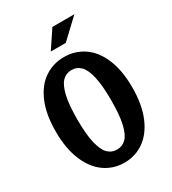

<svg xmlns="http://www.w3.org/2000/svg" viewBox="-224 -1058 1067 1188"><g transform="rotate(-30 310.0 -463.5)"><path d="M36.5 -368.5Q36.5 -490.4 72.5 -574.5Q108.6 -658.7 170.6 -700.3Q232.7 -742 310.4 -742Q388.2 -742 450 -700.3Q511.8 -658.7 547.7 -574.5Q583.5 -490.4 583.5 -368.5Q583.5 -245.7 547.5 -160Q511.4 -74.3 449.6 -31.2Q387.8 11.9 310.4 11.9Q232.7 11.9 170.6 -31.2Q108.6 -74.3 72.5 -160Q36.5 -245.7 36.5 -368.5ZM430.6 -364.8Q430.6 -469.2 416.4 -531.9Q402.2 -594.5 375.8 -621.8Q349.3 -649 310.4 -649Q271.5 -649 244.8 -621.8Q218.2 -594.5 203.8 -531.9Q189.4 -469.2 189.4 -364.8Q189.4 -261 203.8 -198.5Q218.2 -136 244.8 -108.8Q271.5 -81.5 310.4 -81.5Q349.4 -81.5 375.9 -108.6Q402.3 -135.8 416.5 -198.2Q430.6 -260.6 430.6 -364.8ZM499.4 -939H342.3L257.6 -812.1H364.6Z"/></g></svg>

Font: Monaspace Xenon Var ExtraLight
Style: Regular
Weight: 200
Designer: Riley Cran and the Lettermatic Team
Version: Version 1.200 (Monaspace Xenon Var)